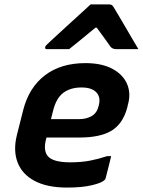

<svg xmlns="http://www.w3.org/2000/svg" viewBox="-20 -835 645 867"><path d="M366 -550Q439 -550 487 -524.5Q535 -499 553.5 -456.5Q572 -414 558 -364L554 -347Q534 -275 483 -244.5Q432 -214 339 -214H190L188 -207Q175 -156 195 -131Q218 -102 297 -102Q347 -102 386 -109.5Q425 -117 464 -130H482Q476 -106 470 -81Q464 -56 457 -30Q456 -26 452 -22Q439 -9 394.5 1.5Q350 12 283 12Q193 12 136.5 -18Q80 -48 59.5 -101.5Q39 -155 56 -224L85 -339Q111 -440 183 -495Q255 -550 366 -550ZM348 -440Q298 -440 266 -416Q234 -392 220 -336L210 -297H337Q371 -297 395 -311.5Q419 -326 426 -359Q436 -397 414 -419Q404 -429 388 -434.5Q372 -440 348 -440ZM389 -815H474Q482 -815 486.5 -811Q491 -807 499 -793Q504 -784 516.5 -763.5Q529 -743 544.5 -716Q560 -689 576 -662Q592 -635 605 -613H506Q488 -613 479 -624Q473 -633 457.5 -654.5Q442 -676 417 -710H411Q371 -677 343 -654Q315 -631 292 -613H192Q182 -613 184 -622Q185 -627 189 -631Q193 -635 209 -650Q224 -664 248.5 -686.5Q273 -709 300.5 -734Q328 -759 352 -781Q376 -803 389 -815Z"/></svg>

Font: Recursive Sn Lnr St
Style: Bold Italic
Weight: 700
Italic angle: -15°
Version: Version 1.079;hotconv 1.0.112;makeotfexe 2.5.65598; ttfautoh